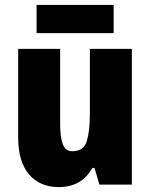

<svg xmlns="http://www.w3.org/2000/svg" viewBox="-20 -845 611 782"><path d="M517 -646V-93H385L365 -161H356Q313 -83 219 -83Q143 -83 98.5 -134.5Q54 -186 54 -286V-646H225V-341Q225 -285 236 -257Q247 -229 274 -229Q321 -229 333.5 -270Q346 -311 346 -382V-646ZM443 -825V-710H129V-825Z"/></svg>

Font: Noto Sans Kannada UI Condensed Black
Style: Regular
Weight: 900
Width: 3
Designer: Jelle Bosma - Monotype Design Team
Foundry: Monotype Imaging Inc.
Version: Version 2.005; ttfautohint (v1.8.4.7-5d5b)